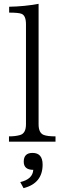

<svg xmlns="http://www.w3.org/2000/svg" viewBox="-20 -750 333 1003"><path d="M270 -9.8H26.9V-37.6Q59.1 -37.6 82 -43.9Q115.7 -51.3 115.7 -100.6V-623Q115.7 -668.5 92.8 -677.7Q77.6 -684.1 27.8 -684.1V-714.8Q108.4 -716.3 181.6 -730V-100.6Q181.6 -55.2 209 -44.9Q228.5 -37.6 270 -37.6ZM153.8 137.2Q104 137.2 104 94.7Q104 48.8 149.9 48.8Q202.6 48.8 202.6 109.9Q202.6 207.5 103 232.9L85.9 201.2Q150.9 186 153.8 137.2Z"/></svg>

Font: I.Ming
Style: Regular
Weight: 400
Designer: Ichiten Fonts Project
Version: Version 5.10 Mar 24, 2018